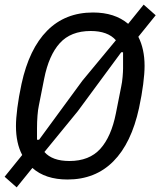

<svg xmlns="http://www.w3.org/2000/svg" viewBox="-22 -764 693 830"><path d="M147 -160 334 -415 479 -590Q444 -630 370 -630Q284 -630 236.5 -577.5Q189 -525 169 -424L146 -308Q142 -290 140 -263.5Q138 -237 138 -209V-160ZM278 -68Q364 -68 411.5 -120.5Q459 -173 479 -274L502 -390Q506 -408 508 -431.5Q510 -455 510 -468V-538H502L314 -283L170 -107Q204 -68 278 -68ZM270 12Q174 12 118 -38L50 46L-2 0L74 -94Q47 -145 47 -219Q47 -251 53 -298Q59 -345 71 -401Q104 -553 182 -631.5Q260 -710 380 -710Q474 -710 532 -661L599 -744L651 -698L576 -605Q603 -552 603 -479Q603 -447 597 -400Q591 -353 579 -297Q546 -145 468 -66.5Q390 12 270 12Z"/></svg>

Font: IBM Plex Sans Cond Text
Style: Italic
Weight: 450
Width: 3
Italic angle: -11°
Designer: Mike Abbink, Paul van der Laan, Pieter van Rosmalen
Foundry: Bold Monday
Version: Version 1.3